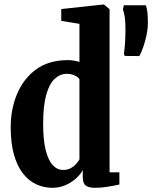

<svg xmlns="http://www.w3.org/2000/svg" viewBox="-20 -840 690 870"><path d="M218 11Q178 11 143.5 -5.2Q109 -21.5 83.2 -55Q57.5 -88.5 43 -140.2Q28.5 -192 28.5 -263.5Q28.5 -346 57.8 -415.2Q87 -484.5 144.2 -526Q201.5 -567.5 286.5 -567.5Q302 -567.5 315.5 -565.2Q329 -563 340 -559V-732L257.5 -745.5V-799L446.5 -819.5H451L476.5 -798.5V-59H521V-4Q501.5 0.5 470.2 5.8Q439 11 411.5 11Q381.5 11 368.2 0.5Q355 -10 355 -39V-69Q343.5 -48 322.5 -29.8Q301.5 -11.5 274.8 -0.2Q248 11 218 11ZM266 -70Q285.5 -70 299.8 -77.5Q314 -85 324 -96Q334 -107 340 -118V-480.5Q334.5 -491 318 -498.2Q301.5 -505.5 283 -505.5Q253 -505.5 228.5 -483.5Q204 -461.5 189.8 -411.5Q175.5 -361.5 175.5 -278.5Q175.5 -205.5 187.2 -159.2Q199 -113 219.2 -91.5Q239.5 -70 266 -70ZM611.5 -586 545 -586.5 541.5 -596Q544.5 -615 546.5 -644Q548.5 -673 548.5 -708.5Q548.5 -738.5 545.5 -760.8Q542.5 -783 537 -797L541 -816H641Q645.5 -803.5 647.8 -785.5Q650 -767.5 650 -737Q650 -710 643.8 -680.2Q637.5 -650.5 628.5 -625.2Q619.5 -600 611.5 -586Z"/></svg>

Font: Merriweather 24pt SemiCondensed
Style: Bold
Weight: 700
Width: 4
Designer: Eben Sorkin
Foundry: Eben Sorkin
Version: Version 2.100